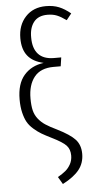

<svg xmlns="http://www.w3.org/2000/svg" viewBox="-62 -778 479 1020"><g transform="rotate(-5 177.0 -268.5)"><path d="M223.1 -743.2Q262.7 -743.2 292.7 -731Q322.8 -718.8 354 -692.9L327.1 -659.2Q299.3 -679.2 277.8 -688Q256.3 -696.8 227.1 -696.8Q177.7 -696.8 153.8 -665.5Q129.9 -634.3 130.9 -583Q130.9 -525.4 158.9 -495.1Q187 -464.8 242.2 -464.8H280.8L273.9 -418H235.8Q166.5 -418 132.8 -376Q99.1 -334 99.1 -261.2Q99.1 -223.6 105.2 -198.2Q111.3 -172.9 127.2 -152.6Q143.1 -132.3 165.3 -117.7Q187.5 -103 225.1 -85Q293 -51.3 320.1 -21.7Q347.2 7.8 347.2 55.2Q347.2 104 319.3 139.4Q291.5 174.8 231 206.1L208 167Q233.9 151.9 249.8 138.7Q265.6 125.5 276.9 105Q288.1 84.5 288.1 59.1Q288.1 25.9 269.3 5.4Q250.5 -15.1 191.9 -43.9Q160.2 -59.6 140.4 -71.3Q120.6 -83 99.6 -101.3Q78.6 -119.6 67.1 -140.1Q55.7 -160.6 48.3 -191.4Q41 -222.2 41 -261.2Q41 -344.7 80.1 -389.9Q119.1 -435.1 185.1 -443.8Q128.4 -456.5 100.8 -491Q73.2 -525.4 73.2 -585Q73.2 -654.8 114.3 -699Q155.3 -743.2 223.1 -743.2Z"/></g></svg>

Font: Fira Sans Compressed Light
Style: Regular
Weight: 300
Width: 1
Designer: Carrois Corporate & Edenspiekermann AG
Foundry: Carrois Corporate GbR & Edenspiekermann AG
Version: Version 4.203;PS 004.203;hotconv 1.0.88;makeotf.lib2.5.64775